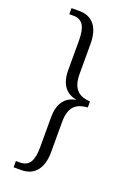

<svg xmlns="http://www.w3.org/2000/svg" viewBox="-167 -820 690 1009"><g transform="rotate(20 178.0 -315.0)"><path d="M49 130H93C168 130 207 75 207 -12V-181C207 -273 251 -294 308 -299V-332C251 -336 207 -359 207 -450V-619C207 -707 168 -760 94 -760H49V-726H72C124 -726 144 -689 144 -614V-447C144 -373 176 -327 235 -317V-315C175 -304 144 -259 144 -184V-16C144 58 124 95 72 95H49Z"/></g></svg>

Font: Noto Serif Myanmar Condensed Light
Style: Regular
Weight: 300
Width: 3
Designer: Ben Mitchell and the Monotype Design Team
Foundry: Monotype Imaging Inc.
Version: Version 2.106